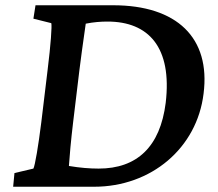

<svg xmlns="http://www.w3.org/2000/svg" viewBox="-20 -710 830 730"><path d="M410 -690H115L107 -639L175 -622C178 -612 173 -540 161 -444L137 -245C126 -156 113 -80 107 -69L35 -52L30 0H338C555 0 729 -147 754 -354C781 -566 653 -690 410 -690ZM242 -79C244 -112 250 -179 258 -245L282 -444C296 -555 304 -601 306 -620C336 -626 364 -628 389 -628C545 -628 635 -530 610 -319C589 -152 501 -69 355 -69C321 -69 284 -72 242 -79Z"/></svg>

Font: TPK Tissa Web SemiBold
Style: Italic
Weight: 600
Italic angle: -7°
Designer: Jacques Le Bailly, Suppakit Chalermlarp | Katatrad Co.,Ltd.
Foundry: Jacques Le Bailly, Cadson Demak Co.,Ltd.
Version: Version 5.000;Glyphs 3.1.2 (3151)